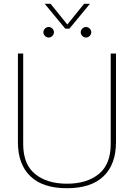

<svg xmlns="http://www.w3.org/2000/svg" viewBox="-20 -983 710 1018"><path d="M426 -963H457L348 -831H326L217 -963H248L337 -853ZM238 -784Q227 -784 218.5 -792.5Q210 -801 210 -812Q210 -823 218.5 -831.5Q227 -840 238 -840Q249 -840 257.5 -831.5Q266 -823 266 -812Q266 -801 257.5 -792.5Q249 -784 238 -784ZM436 -784Q425 -784 416.5 -792.5Q408 -801 408 -812Q408 -823 416.5 -831.5Q425 -840 436 -840Q447 -840 455.5 -831.5Q464 -823 464 -812Q464 -801 455.5 -792.5Q447 -784 436 -784ZM567 -219V-699H595V-229Q595 -112 529 -48.5Q463 15 335 15Q207 15 141 -48.5Q75 -112 75 -229V-699H103V-219Q103 -112 166 -60.5Q229 -9 335 -9Q441 -9 504 -60.5Q567 -112 567 -219Z"/></svg>

Font: Prompt Thin
Style: Regular
Weight: 100
Designer: Katatrad Team
Foundry: CadsonDemak
Version: Version 1.030